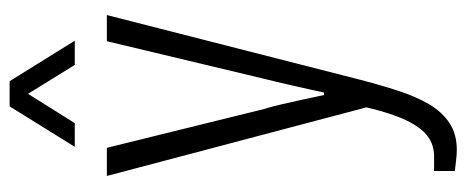

<svg xmlns="http://www.w3.org/2000/svg" viewBox="-298 -464 946 389"><g transform="rotate(-90 174.5 -270.0)"><path d="M65 183Q55 183 43 181.5Q31 180 22 179V137H51Q75 137 92.5 124Q110 111 124.5 81Q139 51 151 0L12 -526H69L148 -206Q152 -194 157 -172.5Q162 -151 167 -128Q172 -105 176 -86H181Q184 -99 187.5 -115.5Q191 -132 195 -149Q199 -166 202.5 -181.5Q206 -197 209 -208L285 -526H338L208 -17Q197 26 185 63Q173 100 157.5 126.5Q142 153 119.5 168Q97 183 65 183ZM71 -591 153 -723H204L286 -591H237L164 -709H193L119 -591Z"/></g></svg>

Font: Archivo Condensed ExtraLight
Style: Regular
Weight: 250
Width: 3
Designer: Hector Gatti
Foundry: Omnibus-Type
Version: Version 2.001